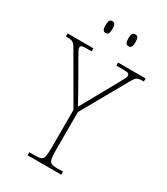

<svg xmlns="http://www.w3.org/2000/svg" viewBox="-229 -997 949 1092"><g transform="rotate(30 246.0 -451.0)"><path d="M139 0V-20H180Q205 -20 217 -26Q229 -32 232.5 -51Q236 -70 236 -108V-354L64 -651Q53 -671 45 -680Q37 -689 26 -691.5Q15 -694 -3 -694H-10V-714H159V-694H126Q100 -694 93.5 -689.5Q87 -685 87 -677Q87 -669 94 -657Q101 -645 110 -628L180 -506Q198 -474 215.5 -443Q233 -412 249 -382Q257 -397 269.5 -419.5Q282 -442 300 -474L387 -630Q397 -648 402 -658.5Q407 -669 407 -677Q407 -685 400.5 -689.5Q394 -694 368 -694H321V-714H502V-694H497Q478 -694 467.5 -691.5Q457 -689 449.5 -680Q442 -671 431 -652L264 -356V-108Q264 -70 267.5 -51Q271 -32 283 -26Q295 -20 320 -20H360V0ZM326 -824Q315 -824 309 -832Q303 -840 303 -863Q303 -886 309 -894Q315 -902 326 -902Q338 -902 343.5 -894Q349 -886 349 -863Q349 -840 343.5 -832Q338 -824 326 -824ZM175 -824Q164 -824 158.5 -832Q153 -840 153 -863Q153 -886 158.5 -894Q164 -902 175 -902Q187 -902 192.5 -894Q198 -886 198 -863Q198 -840 192.5 -832Q187 -824 175 -824Z"/></g></svg>

Font: Noto Serif Lao SemiCondensed Thin
Style: Regular
Weight: 100
Width: 4
Designer: Monotype Design Team
Foundry: Monotype Imaging Inc.
Version: Version 2.003; ttfautohint (v1.8.4.7-5d5b)